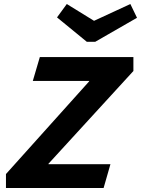

<svg xmlns="http://www.w3.org/2000/svg" viewBox="-20 -940 705 960"><path d="M265.1 -853 314 -919.9 450.2 -835.9 631.8 -919.9 665 -851.1 456.1 -731H414.1ZM9.8 0V-69.8L425.8 -533.2V-535.2H144L179.2 -654.8H647V-585L222.2 -121.1V-119.1H532.2L498 0Z"/></svg>

Font: IntelOne Mono Bold
Style: Italic
Weight: 700
Italic angle: -16°
Designer: Fred Shallcrass
Foundry: Frere-Jones Type LLC
Version: Version 1.200;hotconv 1.1.0;makeotfexe 2.6.0;FJTRelease1.2